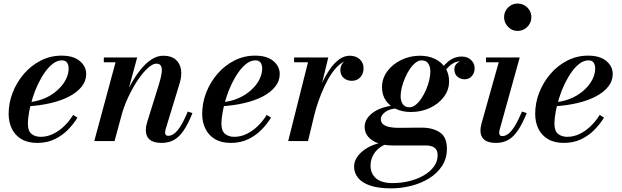

<svg xmlns="http://www.w3.org/2000/svg" viewBox="-20 -776 3420 1056"><path d="M185 10Q133 10 98 -10.8Q63 -31.5 45.2 -67.8Q27.5 -104 27.5 -150Q27.5 -210 49.8 -267Q72 -324 111.8 -370Q151.5 -416 204.5 -443Q257.5 -470 318.5 -470Q383 -470 418.5 -440.8Q454 -411.5 454 -368.5Q454 -330.5 429 -299.2Q404 -268 360.2 -245.2Q316.5 -222.5 258.8 -209Q201 -195.5 135 -191.5V-213.5Q172.5 -216.5 206.2 -228Q240 -239.5 267.5 -258Q295 -276.5 315.2 -299.5Q335.5 -322.5 346.5 -348.2Q357.5 -374 357.5 -400Q357.5 -418.5 349 -431.2Q340.5 -444 320.5 -444Q296 -444 272.8 -427Q249.5 -410 228.5 -380.8Q207.5 -351.5 190 -315.2Q172.5 -279 160 -239.5Q147.5 -200 140.5 -162.5Q133.5 -125 133.5 -94Q133.5 -55.5 153.5 -39.5Q173.5 -23.5 204 -23.5Q238.5 -23.5 270.8 -38.8Q303 -54 331.5 -81Q360 -108 382.5 -144L406 -129Q384 -93 352.5 -61.2Q321 -29.5 279.5 -9.8Q238 10 185 10Z M868.5 10Q824.5 10 803.2 -8.2Q782 -26.5 782 -61Q782 -71.5 784.2 -83.8Q786.5 -96 789.5 -104.5L853.5 -310Q865.5 -348.5 869 -374.5Q872.5 -400.5 865.5 -413.2Q858.5 -426 839.5 -426Q820.5 -426 794 -402.5Q767.5 -379 739.5 -338Q711.5 -297 686.5 -244.2Q661.5 -191.5 645.5 -133H627.5Q639.5 -177 658 -224Q676.5 -271 700.8 -314.5Q725 -358 753.2 -393.2Q781.5 -428.5 813 -449Q844.5 -469.5 878 -469.5Q921 -469.5 945.2 -449.2Q969.5 -429 975.2 -395Q981 -361 968.5 -319.5L891 -65.5Q890 -61.5 889 -56.2Q888 -51 888 -47Q888 -39 892 -34Q896 -29 904.5 -29Q932 -29 957.8 -60.5Q983.5 -92 1013 -162.5L1038.5 -154Q1015 -95 990.5 -58.8Q966 -22.5 936.8 -6.2Q907.5 10 868.5 10ZM498.5 0 615.5 -433.5H551V-460H734.5L610 0Z M1249.5 10Q1197.5 10 1162.5 -10.8Q1127.5 -31.5 1109.8 -67.8Q1092 -104 1092 -150Q1092 -210 1114.2 -267Q1136.5 -324 1176.2 -370Q1216 -416 1269 -443Q1322 -470 1383 -470Q1447.5 -470 1483 -440.8Q1518.5 -411.5 1518.5 -368.5Q1518.5 -330.5 1493.5 -299.2Q1468.5 -268 1424.8 -245.2Q1381 -222.5 1323.2 -209Q1265.5 -195.5 1199.5 -191.5V-213.5Q1237 -216.5 1270.8 -228Q1304.5 -239.5 1332 -258Q1359.5 -276.5 1379.8 -299.5Q1400 -322.5 1411 -348.2Q1422 -374 1422 -400Q1422 -418.5 1413.5 -431.2Q1405 -444 1385 -444Q1360.5 -444 1337.2 -427Q1314 -410 1293 -380.8Q1272 -351.5 1254.5 -315.2Q1237 -279 1224.5 -239.5Q1212 -200 1205 -162.5Q1198 -125 1198 -94Q1198 -55.5 1218 -39.5Q1238 -23.5 1268.5 -23.5Q1303 -23.5 1335.2 -38.8Q1367.5 -54 1396 -81Q1424.5 -108 1447 -144L1470.5 -129Q1448.5 -93 1417 -61.2Q1385.5 -29.5 1344 -9.8Q1302.5 10 1249.5 10Z M1565 0 1674 -433.5H1597.5V-460H1785.5L1674 0ZM1692.5 -141Q1702 -183.5 1716.5 -229.2Q1731 -275 1750.5 -317.5Q1770 -360 1793.8 -394.5Q1817.5 -429 1845.2 -449.2Q1873 -469.5 1903.5 -469.5Q1937.5 -469.5 1958.5 -450.2Q1979.5 -431 1979.5 -400Q1979.5 -371 1961.8 -351.2Q1944 -331.5 1915 -331.5Q1888.5 -331.5 1870.2 -347.5Q1852 -363.5 1852 -390Q1852 -417 1869.8 -434.5Q1887.5 -452 1916.5 -452Q1944 -452 1961.2 -438.8Q1978.5 -425.5 1978.5 -400H1952Q1952 -420 1939.2 -432Q1926.5 -444 1903.5 -444Q1876.5 -444 1851.5 -424.2Q1826.5 -404.5 1804.2 -371.8Q1782 -339 1763.5 -298.8Q1745 -258.5 1730.8 -217.5Q1716.5 -176.5 1708 -141Z M2131.5 260Q2061 260 2015.8 244.5Q1970.5 229 1949 201.8Q1927.5 174.5 1927.5 140Q1927.5 113 1943.2 89.2Q1959 65.5 1984.5 47.5Q2010 29.5 2039 19.2Q2068 9 2094.5 9H2125.5Q2092 18 2067.8 36.5Q2043.5 55 2030.8 80.5Q2018 106 2018 135Q2018 179 2048.5 205Q2079 231 2139 231Q2187 231 2231.5 220Q2276 209 2311 188.5Q2346 168 2366.5 140Q2387 112 2387 78Q2387 48.5 2369.5 36.2Q2352 24 2323 24Q2313.5 24 2294.2 24Q2275 24 2251 24Q2227 24 2203.5 24Q2180 24 2162.2 24Q2144.5 24 2138 24Q2093 24 2058.8 11.5Q2024.5 -1 2005 -23.8Q1985.5 -46.5 1985.5 -77.5Q1985.5 -104.5 2000.8 -126.2Q2016 -148 2042.2 -164Q2068.5 -180 2102.5 -188.5Q2136.5 -197 2174 -197L2172.5 -180Q2126.5 -180 2100.5 -161.2Q2074.5 -142.5 2074.5 -122Q2074.5 -102 2088.5 -91.5Q2102.5 -81 2124 -77Q2145.5 -73 2168.5 -73Q2186 -73 2211.2 -73.2Q2236.5 -73.5 2261 -73.8Q2285.5 -74 2299.5 -74Q2359.5 -74 2398.8 -48.2Q2438 -22.5 2438 42Q2438 96.5 2410.8 137.5Q2383.5 178.5 2338.8 205.8Q2294 233 2239.8 246.5Q2185.5 260 2131.5 260ZM2240.5 -160Q2194.5 -160 2158.5 -176.5Q2122.5 -193 2101.8 -223.5Q2081 -254 2081 -296.5Q2081 -344.5 2110 -383.8Q2139 -423 2186.8 -446.2Q2234.5 -469.5 2290.5 -469.5Q2336 -469.5 2372.2 -452Q2408.5 -434.5 2429.2 -402.8Q2450 -371 2450 -328.5Q2450 -281 2421 -242.8Q2392 -204.5 2344.2 -182.2Q2296.5 -160 2240.5 -160ZM2232 -186Q2249 -186 2265.8 -199Q2282.5 -212 2297.2 -234Q2312 -256 2323.2 -282.2Q2334.5 -308.5 2340.8 -335Q2347 -361.5 2347 -383.5Q2347 -409 2335.5 -426.5Q2324 -444 2299 -444Q2282 -444 2265.2 -430.8Q2248.5 -417.5 2233.8 -395.8Q2219 -374 2207.8 -347.8Q2196.5 -321.5 2190 -295Q2183.5 -268.5 2183.5 -247Q2183.5 -221 2195.2 -203.5Q2207 -186 2232 -186ZM2520 -465Q2551 -465 2570.8 -446.2Q2590.5 -427.5 2590.5 -400.5Q2590.5 -375.5 2575.5 -357.8Q2560.5 -340 2535 -340Q2512 -340 2495.5 -354.5Q2479 -369 2479 -394.5Q2479 -411.5 2489.8 -424Q2500.5 -436.5 2517 -440.5Q2525 -438 2532.2 -432.8Q2539.5 -427.5 2545.5 -419.5Q2541 -428.5 2531 -433.5Q2521 -438.5 2510 -438.5Q2489 -438.5 2469.5 -426.2Q2450 -414 2433 -392.5Q2416 -371 2403 -344L2384 -354.5Q2410.5 -410 2444.8 -437.5Q2479 -465 2520 -465Z M2708 10Q2663 10 2642.8 -8.2Q2622.5 -26.5 2622.5 -56.5Q2622.5 -67.5 2624.2 -77.2Q2626 -87 2628 -95.5L2723 -433.5H2653V-460H2838.5L2728 -62.5Q2727 -59 2726.2 -54.2Q2725.5 -49.5 2725.5 -46Q2725.5 -38 2729.5 -32.8Q2733.5 -27.5 2743 -27.5Q2760 -27.5 2776.8 -40.8Q2793.5 -54 2811.8 -83.5Q2830 -113 2851 -162.5L2877 -154Q2853.5 -96 2829.2 -59.8Q2805 -23.5 2775.8 -6.8Q2746.5 10 2708 10ZM2827 -606Q2806 -606 2789.2 -616.5Q2772.5 -627 2762.5 -644.2Q2752.5 -661.5 2752.5 -681.5Q2752.5 -702 2762.5 -719Q2772.5 -736 2789.2 -746.2Q2806 -756.5 2827 -756.5Q2848 -756.5 2865.2 -746.2Q2882.5 -736 2892.5 -719Q2902.5 -702 2902.5 -681.5Q2902.5 -661.5 2892.5 -644.2Q2882.5 -627 2865.2 -616.5Q2848 -606 2827 -606Z M3081 10Q3029 10 2994 -10.8Q2959 -31.5 2941.2 -67.8Q2923.5 -104 2923.5 -150Q2923.5 -210 2945.8 -267Q2968 -324 3007.8 -370Q3047.5 -416 3100.5 -443Q3153.5 -470 3214.5 -470Q3279 -470 3314.5 -440.8Q3350 -411.5 3350 -368.5Q3350 -330.5 3325 -299.2Q3300 -268 3256.2 -245.2Q3212.5 -222.5 3154.8 -209Q3097 -195.5 3031 -191.5V-213.5Q3068.5 -216.5 3102.2 -228Q3136 -239.5 3163.5 -258Q3191 -276.5 3211.2 -299.5Q3231.5 -322.5 3242.5 -348.2Q3253.5 -374 3253.5 -400Q3253.5 -418.5 3245 -431.2Q3236.5 -444 3216.5 -444Q3192 -444 3168.8 -427Q3145.5 -410 3124.5 -380.8Q3103.5 -351.5 3086 -315.2Q3068.5 -279 3056 -239.5Q3043.5 -200 3036.5 -162.5Q3029.5 -125 3029.5 -94Q3029.5 -55.5 3049.5 -39.5Q3069.5 -23.5 3100 -23.5Q3134.5 -23.5 3166.8 -38.8Q3199 -54 3227.5 -81Q3256 -108 3278.5 -144L3302 -129Q3280 -93 3248.5 -61.2Q3217 -29.5 3175.5 -9.8Q3134 10 3081 10Z"/></svg>

Font: Bodoni Moda 9pt SemiBold
Style: Italic
Weight: 600
Italic angle: -13°
Designer: Owen Earl
Foundry: indestructible type
Version: Version 2.004